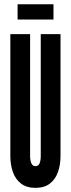

<svg xmlns="http://www.w3.org/2000/svg" viewBox="-20 -900 342 928"><path d="M151.5 8Q109 8 82 -12.5Q55 -33 42.5 -68Q30 -103 30 -146V-735H125.5V-146Q125.5 -125 131.5 -111Q137.5 -97 151.5 -97Q166 -97 171.5 -111Q177 -125 177 -146V-735H272.5V-146Q272.5 -103 260 -68Q247.5 -33 220.8 -12.5Q194 8 151.5 8ZM65 -805.5V-879.5H238.5V-805.5Z"/></svg>

Font: League Gothic SemiCondensed
Style: Regular
Weight: 400
Width: 4
Designer: The League of Moveable Type
Version: Version 2.001